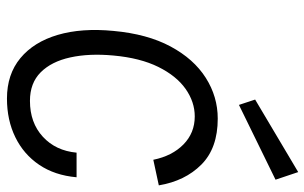

<svg xmlns="http://www.w3.org/2000/svg" viewBox="-194 -734 940 593"><g transform="rotate(90 276.5 -438.0)"><path d="M285 11Q210 11 160 -30.5Q110 -72 88.2 -146Q66.5 -220 76 -318Q85.5 -422.5 124 -494.2Q162.5 -566 220.8 -603Q279 -640 347 -640Q438 -640 488.8 -589.5Q539.5 -539 553 -458L474 -441Q462 -499.5 426.5 -534.2Q391 -569 340 -569Q295.5 -569 255.2 -540.8Q215 -512.5 187.2 -456.5Q159.5 -400.5 152 -318Q145 -243 157.8 -184.8Q170.5 -126.5 203.8 -93.2Q237 -60 292 -60Q359.5 -60 402.8 -99.8Q446 -139.5 452 -204H528Q522 -136.5 489.5 -88.5Q457 -40.5 404.2 -14.8Q351.5 11 285 11ZM304.5 -705.5 288 -755.5 512 -888.5 535.5 -818.5Z"/></g></svg>

Font: Karla
Style: Italic
Weight: 400
Italic angle: -8°
Designer: Jonathan Pinhorn
Version: Version 2.004;gftools[0.9.33]